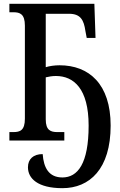

<svg xmlns="http://www.w3.org/2000/svg" viewBox="-20 -734 627 1003"><path d="M306 249C448 249 558 149 558 -78C558 -295 445 -393 291 -393C265 -393 238 -389 219 -383V-662H341C401 -662 418 -629 426 -573L433 -536H479L473 -714H29V-670H50C84 -670 110 -661 110 -600V-114C110 -53 85 -44 50 -44H29V0H316V-44H280C245 -44 219 -53 219 -110V-330C235 -334 254 -337 272 -337C365 -337 443 -271 443 -78C443 121 386 193 306 193C235 193 208 142 203 71C154 71 126 97 126 140C126 198 177 249 306 249Z"/></svg>

Font: Noto Serif Condensed Medium
Style: Regular
Weight: 500
Width: 3
Designer: Monotype Design Team
Foundry: Monotype Imaging Inc.
Version: Version 2.015